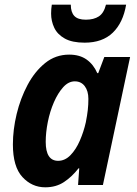

<svg xmlns="http://www.w3.org/2000/svg" viewBox="-20 -789 583 819"><path d="M173 10Q116 10 75.5 -34Q35 -78 35 -173Q35 -236 51 -302.5Q67 -369 97.5 -426.5Q128 -484 172.5 -520Q217 -556 275 -556Q320 -556 349.5 -535Q379 -514 395 -477H399L425 -546H535L419 0H313L318 -71H315Q287 -35 253 -12.5Q219 10 173 10ZM228 -103Q257 -103 280.5 -127Q304 -151 320.5 -189Q337 -227 346 -267Q352 -297 354.5 -320Q357 -343 357 -367Q357 -401 341.5 -421.5Q326 -442 299 -442Q272 -442 249.5 -417Q227 -392 210 -353Q193 -314 184 -269Q175 -224 175 -184Q175 -103 228 -103ZM341 -607Q288 -607 256.5 -624.5Q225 -642 211.5 -670.5Q198 -699 198 -731Q198 -751 201 -769H282Q282 -737 297 -721Q312 -705 346 -705Q380 -705 401.5 -719Q423 -733 432 -769H518Q505 -692 461 -649.5Q417 -607 341 -607Z"/></svg>

Font: Noto Sans SemiCondensed
Style: Bold Italic
Weight: 700
Width: 4
Italic angle: -12°
Designer: Monotype Design Team
Foundry: Monotype Imaging Inc.
Version: Version 2.013; ttfautohint (v1.8.4.7-5d5b)